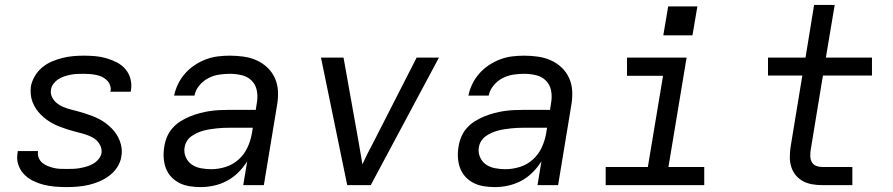

<svg xmlns="http://www.w3.org/2000/svg" viewBox="-20 -755 3640 783"><path d="M253 8Q228 8 204 6Q180 4 157 -2Q134 -8 113 -18.5Q92 -29 76.5 -46Q61 -63 54 -85.5Q47 -108 52 -133Q52 -135 52 -136.5Q52 -138 53 -139H135Q135 -138 135 -137.5Q135 -137 135 -137Q133 -123 138 -111Q143 -99 152.5 -91Q162 -83 174.5 -78Q187 -73 199.5 -70Q212 -67 225.5 -66.5Q239 -66 253 -66Q266 -66 279.5 -66.5Q293 -67 306.5 -69.5Q320 -72 333.5 -76Q347 -80 359.5 -87Q372 -94 381.5 -105.5Q391 -117 394 -130Q396 -147 389 -161.5Q382 -176 370.5 -185.5Q359 -195 344 -201Q329 -207 314 -211Q299 -215 283.5 -219Q268 -223 253 -228Q238 -233 223.5 -238.5Q209 -244 195 -251.5Q181 -259 169 -268Q157 -277 146 -288Q135 -299 126.5 -312Q118 -325 112.5 -339.5Q107 -354 105.5 -370Q104 -386 106 -403Q110 -424 122 -444.5Q134 -465 152 -480Q170 -495 191 -504Q212 -513 234 -518.5Q256 -524 277.5 -526Q299 -528 321 -528Q345 -528 368.5 -526Q392 -524 414 -517.5Q436 -511 456.5 -500.5Q477 -490 491.5 -473Q506 -456 512 -433.5Q518 -411 514 -387Q514 -386 513.5 -384Q513 -382 513 -381H430Q430 -382 430 -382.5Q430 -383 431 -384Q433 -397 428.5 -408.5Q424 -420 415 -428.5Q406 -437 395 -442Q384 -447 371.5 -449.5Q359 -452 346.5 -453Q334 -454 321 -454Q308 -454 295 -453.5Q282 -453 269 -450.5Q256 -448 243.5 -444Q231 -440 219 -432.5Q207 -425 198.5 -414Q190 -403 188 -390Q185 -374 192 -359.5Q199 -345 211 -335Q223 -325 237.5 -319Q252 -313 267 -309Q282 -305 297.5 -301Q313 -297 328 -292Q343 -287 357.5 -281.5Q372 -276 386 -268.5Q400 -261 412 -252Q424 -243 435 -232Q446 -221 454.5 -208Q463 -195 468.5 -180.5Q474 -166 476 -150Q478 -134 475 -118Q472 -95 459 -74.5Q446 -54 427 -39.5Q408 -25 386 -15.5Q364 -6 342 -1Q320 4 297.5 6Q275 8 253 8Z M799 8H798Q776 8 753.5 4.5Q731 1 712 -8.5Q693 -18 678.5 -33.5Q664 -49 656.5 -69Q649 -89 647.5 -111.5Q646 -134 650 -157Q653 -177 661 -196.5Q669 -216 683.5 -232.5Q698 -249 716.5 -260.5Q735 -272 754.5 -280Q774 -288 794.5 -293.5Q815 -299 835 -302Q855 -305 875.5 -306Q896 -307 916 -307H1023L1028 -339Q1032 -364 1027 -387.5Q1022 -411 1005.5 -427Q989 -443 965.5 -448.5Q942 -454 917 -454Q895 -454 872.5 -450.5Q850 -447 829 -436Q808 -425 792.5 -406Q777 -387 773 -365H690Q695 -389 706 -412Q717 -435 734.5 -455Q752 -475 774 -489.5Q796 -504 820 -513Q844 -522 868.5 -525Q893 -528 917 -528Q946 -528 974 -524Q1002 -520 1026.5 -509Q1051 -498 1070.5 -479.5Q1090 -461 1101 -436.5Q1112 -412 1113.5 -384Q1115 -356 1110 -327L1056 0H972L988 -97Q973 -73 952 -52Q931 -31 905.5 -17.5Q880 -4 852.5 2Q825 8 799 8ZM841 -65Q870 -65 899.5 -74Q929 -83 952.5 -104Q976 -125 989 -153Q1002 -181 1007 -210L1011 -234H916Q903 -234 890 -233.5Q877 -233 864 -231.5Q851 -230 837.5 -228Q824 -226 811 -222.5Q798 -219 785.5 -213.5Q773 -208 761.5 -200Q750 -192 742.5 -180Q735 -168 733 -155Q729 -134 737.5 -114.5Q746 -95 762 -84Q778 -73 799 -69Q820 -65 841 -65Z M1396 0 1289 -520H1381L1443 -173Q1447 -151 1450.5 -129Q1454 -107 1458 -85Q1468 -107 1479 -129Q1490 -151 1502 -173L1679 -520H1770L1492 0Z M1999 8H1998Q1976 8 1953.5 4.5Q1931 1 1912 -8.5Q1893 -18 1878.5 -33.5Q1864 -49 1856.5 -69Q1849 -89 1847.5 -111.5Q1846 -134 1850 -157Q1853 -177 1861 -196.5Q1869 -216 1883.5 -232.5Q1898 -249 1916.5 -260.5Q1935 -272 1954.5 -280Q1974 -288 1994.5 -293.5Q2015 -299 2035 -302Q2055 -305 2075.5 -306Q2096 -307 2116 -307H2223L2228 -339Q2232 -364 2227 -387.5Q2222 -411 2205.5 -427Q2189 -443 2165.5 -448.5Q2142 -454 2117 -454Q2095 -454 2072.5 -450.5Q2050 -447 2029 -436Q2008 -425 1992.5 -406Q1977 -387 1973 -365H1890Q1895 -389 1906 -412Q1917 -435 1934.5 -455Q1952 -475 1974 -489.5Q1996 -504 2020 -513Q2044 -522 2068.5 -525Q2093 -528 2117 -528Q2146 -528 2174 -524Q2202 -520 2226.5 -509Q2251 -498 2270.5 -479.5Q2290 -461 2301 -436.5Q2312 -412 2313.5 -384Q2315 -356 2310 -327L2256 0H2172L2188 -97Q2173 -73 2152 -52Q2131 -31 2105.5 -17.5Q2080 -4 2052.5 2Q2025 8 1999 8ZM2041 -65Q2070 -65 2099.5 -74Q2129 -83 2152.5 -104Q2176 -125 2189 -153Q2202 -181 2207 -210L2211 -234H2116Q2103 -234 2090 -233.5Q2077 -233 2064 -231.5Q2051 -230 2037.5 -228Q2024 -226 2011 -222.5Q1998 -219 1985.5 -213.5Q1973 -208 1961.5 -200Q1950 -192 1942.5 -180Q1935 -168 1933 -155Q1929 -134 1937.5 -114.5Q1946 -95 1962 -84Q1978 -73 1999 -69Q2020 -65 2041 -65Z M2450 0V-74H2622L2684 -446H2537V-520H2780L2706 -74H2852V0ZM2685 -611 2705 -729H2824L2804 -611Z M3333 0Q3312 0 3292 -3.5Q3272 -7 3255 -16Q3238 -25 3225.5 -40Q3213 -55 3207 -74Q3201 -93 3201 -113.5Q3201 -134 3204 -155L3252 -447H3112V-520H3265L3300 -735H3384L3348 -520H3536V-447H3336L3286 -143Q3284 -130 3284.5 -117Q3285 -104 3291 -93.5Q3297 -83 3308.5 -78.5Q3320 -74 3333 -74H3456V0Z"/></svg>

Font: Iosevka SS04 Extended
Style: Italic
Weight: 400
Width: 7
Italic angle: -9°
Monospace: yes
Designer: Belleve Invis
Foundry: Belleve Invis
Version: Version 19.0.0; ttfautohint (v1.8.4)